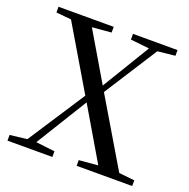

<svg xmlns="http://www.w3.org/2000/svg" viewBox="-129 -857 967 981"><g transform="rotate(20 354.0 -366.0)"><path d="M430 -701 532 -690 375 -431 221 -692 325 -701V-732H25V-701L107 -693L309 -352L107 -42L14 -31V0H258V-31L155 -43L327 -322L493 -40L390 -31V0H692V-31L607 -40L392 -402L577 -691L672 -701V-732H430Z"/></g></svg>

Font: Noto Serif TC Medium
Style: Regular
Weight: 500
Designer: Ryoko NISHIZUKA 西塚涼子 (kana & ideographs); Frank Grießhammer (Latin, Greek & Cyrillic); Wenlong ZHANG 张文龙 (bopomofo); San
Foundry: Adobe
Version: Version 2.001;hotconv 1.1.0;makeotfexe 2.6.0